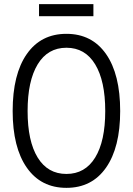

<svg xmlns="http://www.w3.org/2000/svg" viewBox="-20 -889 640 925"><path d="M300 16Q177 16 109 -81.5Q41 -179 41 -354Q41 -531 109 -628.5Q177 -726 300 -726Q423 -726 491 -628.5Q559 -531 559 -354Q559 -179 491 -81.5Q423 16 300 16ZM300 -51Q390 -51 438.5 -130Q487 -209 487 -354Q487 -499 438.5 -579Q390 -659 300 -659Q210 -659 161.5 -579Q113 -499 113 -354Q113 -209 161.5 -130Q210 -51 300 -51ZM168 -811V-869H430V-811Z"/></svg>

Font: Geist Mono Light
Style: Regular
Weight: 300
Monospace: yes
Designer: Basement.studio, Andrés Briganti, Mateo Zaragoza
Foundry: Basement.studio, Vercel, Andrés Briganti, Guido Ferreyra, Mateo Zaragoza
Version: Version 1.500; ttfautohint (v1.8.4.7-5d5b)